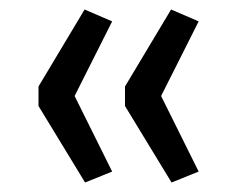

<svg xmlns="http://www.w3.org/2000/svg" viewBox="-20 -469 485 404"><path d="M159 -85 61 -246V-287L158 -449L216 -424L137 -267L216 -108ZM341 -85 243 -246V-287L340 -449L398 -424L319 -267L398 -108Z"/></svg>

Font: Nunito Sans 12pt ExtraLight 11pt
Style: Regular
Weight: 400
Version: Version 3.101;gftools[0.9.27]